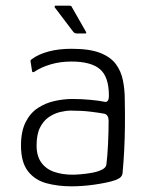

<svg xmlns="http://www.w3.org/2000/svg" viewBox="-20 -649 524 677"><path d="M232 8Q184 8 143.5 -3Q103 -14 78.5 -45.5Q54 -77 54 -136Q54 -186 70.5 -218.5Q87 -251 114 -268.5Q141 -286 173 -293Q205 -300 235 -300Q267 -300 299 -297Q331 -294 349 -290Q364 -287 364 -312Q364 -378 332.5 -405Q301 -432 232 -432Q192 -432 158.5 -422Q125 -412 103 -397Q99 -394 96 -394.5Q93 -395 93 -399L88 -431Q87 -436 88.5 -437.5Q90 -439 93 -441Q116 -458 151.5 -467.5Q187 -477 232 -477Q296 -477 333 -462.5Q370 -448 388.5 -423Q407 -398 413.5 -365.5Q420 -333 420 -297Q421 -246 420.5 -203.5Q420 -161 418 -120.5Q416 -80 412 -37Q411 -31 406.5 -25.5Q402 -20 387 -14Q373 -9 353.5 -5Q334 -1 313 2Q292 5 271.5 6.5Q251 8 232 8ZM236 -33Q246 -33 264.5 -34.5Q283 -36 303 -39.5Q323 -43 338 -50Q353 -57 355 -68Q359 -99 361 -142.5Q363 -186 363 -223Q363 -244 348 -248Q333 -251 301 -255Q269 -259 230 -259Q213 -259 192 -254Q171 -249 152 -236Q133 -223 121 -199Q109 -175 109 -136Q109 -99 125.5 -76Q142 -53 171 -43Q200 -33 236 -33ZM250 -531Q244 -531 239 -536L173 -623Q172 -625 173 -627Q174 -629 175 -629H223Q227 -629 230 -628Q233 -627 234 -623L283 -537Q286 -531 281 -531Z"/></svg>

Font: Glory Thin Light
Style: Regular
Weight: 300
Version: Version 1.011